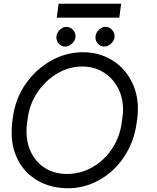

<svg xmlns="http://www.w3.org/2000/svg" viewBox="-20 -980 835 1022"><path d="M42 -275Q42 -301 45 -328L49 -357Q61 -452 115 -531Q169 -610 250 -656Q331 -702 421 -702Q505 -702 572 -662.5Q639 -623 676.5 -554Q714 -485 714 -401Q714 -377 711 -353L707 -324Q694 -226 641 -146Q588 -66 508 -21.5Q428 23 338 22Q250 21 182.5 -17.5Q115 -56 78.5 -123Q42 -190 42 -275ZM628 -328 632 -357Q635 -377 635 -397Q635 -461 607 -513.5Q579 -566 529.5 -596Q480 -626 418 -626Q348 -626 285 -589Q222 -552 180 -489.5Q138 -427 128 -353L124 -324Q121 -303 121 -282Q121 -216 148 -164Q175 -112 224 -83Q273 -54 337 -54Q409 -54 472 -90Q535 -126 576.5 -188.5Q618 -251 628 -328ZM280 -781Q280 -802 296.5 -819.5Q313 -837 333 -837Q353 -837 367.5 -822Q382 -807 382 -787Q382 -766 364.5 -749Q347 -732 327 -732Q308 -732 294 -746.5Q280 -761 280 -781ZM488 -781Q488 -802 504.5 -819.5Q521 -837 541 -837Q561 -837 575.5 -822Q590 -807 590 -787Q590 -766 572.5 -749Q555 -732 535 -732Q516 -732 502 -746.5Q488 -761 488 -781ZM292 -960H625L615 -886H282Z"/></svg>

Font: Bellota
Style: Bold Italic
Weight: 700
Italic angle: -7.5°
Designer: Kemie Guaida
Foundry: Kemie Guaida
Version: Version 4.001